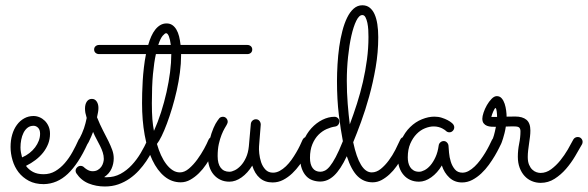

<svg xmlns="http://www.w3.org/2000/svg" viewBox="-20 -674 2199 718"><path d="M77.1 -53.7Q87.4 -39.6 103.5 -31Q119.6 -22.5 143.1 -22.5Q167 -22.5 186.5 -33.9Q206.1 -45.4 222.2 -64Q238.3 -82.5 251 -105.5Q263.7 -128.4 273.9 -151.4Q276.4 -156.7 280.8 -159.4Q285.2 -162.1 290.5 -162.1Q298.8 -162.1 304 -156.2Q309.1 -150.4 309.1 -143.6Q309.1 -141.1 308.6 -139.4Q308.1 -137.7 307.1 -135.7Q273.4 -61.5 233.6 -23.9Q193.8 13.7 143.6 14.6Q111.3 14.6 87.9 2.2Q64.5 -10.3 49.3 -30Q34.2 -49.8 26.9 -74.7Q19.5 -99.6 19.5 -124.5Q19.5 -149.4 25.6 -170.4Q31.7 -191.4 43.2 -207Q54.7 -222.7 70.6 -231.4Q86.4 -240.2 105.5 -240.2Q116.7 -240.2 127.7 -235.6Q138.7 -231 147.5 -222.4Q156.2 -213.9 161.6 -201.7Q167 -189.5 167 -173.8Q167 -153.8 160.2 -136.2Q153.3 -118.7 141.4 -103.5Q129.4 -88.4 112.8 -75.7Q96.2 -63 77.1 -53.7ZM62.5 -85.4Q77.6 -91.8 90.1 -101.6Q102.5 -111.3 111.3 -123Q120.1 -134.8 125 -147.7Q129.9 -160.6 129.9 -173.8Q129.9 -188.5 122.6 -196Q115.2 -203.6 105.5 -203.6Q92.3 -203.6 83 -196.3Q73.7 -189 67.9 -177.2Q62 -165.5 59.3 -151.1Q56.6 -136.7 56.6 -122.6Q56.6 -113.8 58.3 -104Q60.1 -94.2 62.5 -85.4Z M328.1 -180.7Q325.2 -172.9 321 -163.1Q316.9 -153.3 311.5 -142.6Q307.1 -134.3 302.5 -129.6Q297.9 -125 290.5 -125Q282.2 -125 277.3 -130.1Q272.5 -135.3 272.5 -142.1Q272.5 -144.5 272.9 -146.2Q273.4 -147.9 275.4 -151.9Q288.1 -176.3 294.2 -194.6Q300.3 -212.9 304.2 -232.9Q300.8 -244.1 299.3 -252Q297.9 -259.8 297.9 -268.1Q297.9 -284.2 304.7 -294.2Q311.5 -304.2 323.7 -304.2Q335 -304.2 341.6 -294.4Q348.1 -284.7 348.1 -270.5Q348.1 -262.7 346.7 -254.9Q345.2 -247.1 342.8 -235.4Q354 -207.5 365.2 -186Q376.5 -164.6 385.3 -146.7Q394 -128.9 399.7 -113.3Q405.3 -97.7 405.3 -82Q405.3 -61.5 397 -43Q388.7 -24.4 369.6 -11.7Q372.1 -11.2 374.5 -11.2Q377 -11.2 379.4 -11.2Q407.2 -11.2 430.7 -23.9Q454.1 -36.6 472.9 -56.9Q491.7 -77.1 506.3 -101.8Q521 -126.5 531.7 -150.9Q536.6 -162.1 545.4 -162.1Q553.7 -162.1 558.3 -156.2Q563 -150.4 563 -143.6Q563 -139.6 561.5 -136.2Q556.2 -123 547.6 -106.2Q539.1 -89.4 527.1 -71.5Q515.1 -53.7 499.5 -36.6Q483.9 -19.5 464.6 -6.1Q445.3 7.3 422.4 15.4Q399.4 23.4 372.1 23.4Q339.4 23.4 311.3 12Q283.2 0.5 265.6 -25.9Q262.7 -30.3 262.7 -35.2Q262.7 -42.5 268.3 -48.1Q273.9 -53.7 281.2 -53.7Q289.1 -53.7 294.4 -48.3Q294.9 -47.4 297.9 -45.2Q300.8 -43 304.9 -40.3Q309.1 -37.6 314.7 -35.6Q320.3 -33.7 326.2 -33.7Q337.9 -33.7 345.9 -38.6Q354 -43.5 358.9 -50.5Q363.8 -57.6 366 -65.7Q368.2 -73.7 368.2 -79.6Q368.2 -91.8 364.3 -104Q360.4 -116.2 354.2 -128.4Q348.1 -140.6 341.1 -153.6Q334 -166.5 328.1 -180.7Z M923.3 -488.8Q923.3 -481 918 -476.3Q912.6 -471.7 904.8 -471.7H657.2V-466.3Q657.2 -436.5 652.8 -402.8Q648.4 -369.1 640.9 -335.7Q633.3 -302.2 623.8 -270.5Q614.3 -238.8 604.2 -211.9Q594.2 -185.1 584.5 -165.3Q574.7 -145.5 566.9 -135.7Q573.2 -113.3 582 -94Q590.8 -74.7 601.8 -60.3Q612.8 -45.9 625.5 -37.6Q638.2 -29.3 652.8 -29.3Q669.9 -29.3 686.8 -43.7Q703.6 -58.1 718 -77.9Q732.4 -97.7 743.4 -117.9Q754.4 -138.2 759.3 -150.4Q764.2 -162.1 776.4 -162.1Q784.7 -162.1 789.8 -156.2Q794.9 -150.4 794.9 -143.6Q794.9 -140.1 793.5 -136.7Q792 -133.3 786.4 -121.1Q780.8 -108.9 771.7 -92.8Q762.7 -76.7 750.7 -58.8Q738.8 -41 723.9 -26.4Q709 -11.7 691.9 -2Q674.8 7.8 655.8 7.8Q622.1 7.8 595.2 -14.2Q568.4 -36.1 549.6 -75.7Q530.8 -115.2 521 -169.4Q511.2 -223.6 511.2 -288.1Q511.2 -304.2 511.7 -325.9Q512.2 -347.7 513.7 -371.8Q515.1 -396 518.1 -421.6Q521 -447.3 525.9 -471.7H350.6Q342.8 -471.7 337.4 -476.3Q332 -481 332 -488.8Q332 -496.6 337.4 -501.2Q342.8 -505.9 350.6 -505.9H534.2Q539.1 -523.4 545.7 -538.1Q552.2 -552.7 560.8 -563.5Q569.3 -574.2 579.8 -580.3Q590.3 -586.4 603 -586.4Q615.2 -586.4 624.3 -580.3Q633.3 -574.2 639.6 -563.5Q646 -552.7 649.7 -538.1Q653.3 -523.4 655.3 -505.9H904.8Q912.6 -505.9 918 -501.2Q923.3 -496.6 923.3 -488.8ZM555.7 -184.6Q570.3 -216.8 582.3 -254.2Q594.2 -291.5 602.8 -329.6Q611.3 -367.7 616 -404.3Q620.6 -440.9 620.6 -471.7H563Q556.2 -441.4 552 -396.7Q547.9 -352.1 547.9 -288.1Q547.9 -252.4 549.8 -228.3Q551.8 -204.1 555.7 -184.6ZM601.1 -549.8Q596.7 -549.8 588.4 -540.3Q580.1 -530.8 571.8 -505.9H618.7Q616.2 -526.4 611.6 -538.1Q606.9 -549.8 601.1 -549.8ZM563.5 -149.4V-148.9Z M923.3 -54.7Q906.2 -26.9 883.5 -10.7Q860.8 5.4 837.9 5.4Q819.3 5.4 804.7 -1.5Q790 -8.3 779.3 -20.8Q768.6 -33.2 762.9 -50.8Q757.3 -68.4 757.3 -90.3Q757.3 -124.5 763.9 -150.9Q770.5 -177.2 778.3 -195.1Q786.1 -212.9 793 -222.2Q799.8 -231.4 799.8 -231.4Q802.2 -234.4 805.9 -235.8Q809.6 -237.3 813.5 -237.3Q821.3 -237.3 826.4 -231.7Q831.5 -226.1 831.5 -218.8Q831.5 -215.8 830.3 -212.9Q829.1 -210 827.6 -207Q825.2 -202.6 819.8 -193.6Q814.5 -184.6 808.6 -169.9Q802.7 -155.3 798.3 -135.5Q793.9 -115.7 793.9 -90.3Q793.9 -61.5 805.4 -46.6Q816.9 -31.7 837.9 -31.7Q846.7 -31.7 858.2 -37.4Q869.6 -43 880.6 -54.7Q891.6 -66.4 899.9 -84.5Q908.2 -102.5 910.6 -127L918 -210.9Q918.9 -218.3 924.3 -223.1Q929.7 -228 937 -228Q945.3 -228 950.2 -221.9Q955.1 -215.8 955.1 -208L948.7 -127Q947.8 -116.7 949.5 -100.1Q951.2 -83.5 956.5 -67.4Q961.9 -51.3 972.7 -39.8Q983.4 -28.3 1001 -28.3Q1013.7 -28.3 1025.9 -34.9Q1038.1 -41.5 1049.3 -52.2Q1060.5 -63 1070.1 -76.4Q1079.6 -89.8 1087.6 -103.5Q1095.7 -117.2 1101.6 -129.6Q1107.4 -142.1 1111.3 -150.9Q1113.8 -156.2 1118.2 -159.2Q1122.6 -162.1 1127.9 -162.1Q1136.7 -162.1 1141.6 -156.2Q1146.5 -150.4 1146.5 -143.6Q1146.5 -139.6 1145 -136.2Q1143.1 -132.3 1137.5 -119.9Q1131.8 -107.4 1122.8 -91.6Q1113.8 -75.7 1101.1 -58.1Q1088.4 -40.5 1072.8 -25.6Q1057.1 -10.7 1038.8 -1.2Q1020.5 8.3 999.5 8.3Q970.7 8.3 951.7 -8.1Q932.6 -24.4 923.3 -54.7Z M1300.8 -142.1Q1324.7 -29.3 1370.1 -29.3Q1387.7 -29.3 1403.8 -42.2Q1419.9 -55.2 1433.8 -74Q1447.8 -92.8 1458.5 -113.8Q1469.2 -134.8 1476.1 -150.4Q1481 -162.1 1493.2 -162.1Q1501 -162.1 1506.3 -156.2Q1511.7 -150.4 1511.7 -143.6Q1511.7 -139.6 1510.3 -136.7Q1506.8 -128.4 1500.2 -114.5Q1493.7 -100.6 1484.1 -84.7Q1474.6 -68.8 1462.9 -52.2Q1451.2 -35.6 1437 -22.5Q1422.9 -9.3 1407 -0.7Q1391.1 7.8 1373.5 7.8Q1340.8 7.8 1317.4 -14.9Q1293.9 -37.6 1276.9 -89.8Q1253.4 -40 1229.5 -17.6Q1205.6 4.9 1177.7 4.9Q1163.1 4.9 1149.4 0.2Q1135.7 -4.4 1125.5 -15.1Q1115.2 -25.9 1108.9 -42.7Q1102.5 -59.6 1102.5 -84Q1102.5 -117.7 1114.3 -146Q1126 -174.3 1144.5 -194.6Q1163.1 -214.8 1185.8 -226.1Q1208.5 -237.3 1231 -237.3Q1238.3 -237.3 1243.7 -232.2Q1249 -227.1 1249 -219.2Q1249 -212.4 1244.6 -207Q1240.2 -201.7 1232.9 -200.7Q1218.3 -198.7 1201.7 -191.4Q1185.1 -184.1 1171.1 -170.2Q1157.2 -156.2 1148.2 -134.8Q1139.2 -113.3 1139.2 -83.5Q1139.2 -59.1 1149.2 -45.4Q1159.2 -31.7 1178.2 -31.7Q1186 -31.7 1194.8 -35.9Q1203.6 -40 1213.6 -52.2Q1223.6 -64.5 1235.6 -86.9Q1247.6 -109.4 1262.2 -146Q1253.9 -189 1247.1 -245.1Q1240.2 -301.3 1240.2 -370.6Q1240.2 -400.9 1242.2 -433.8Q1244.1 -466.8 1248.5 -498.3Q1252.9 -529.8 1260.3 -558.1Q1267.6 -586.4 1278.1 -607.9Q1288.6 -629.4 1302.7 -641.8Q1316.9 -654.3 1335 -654.3Q1351.1 -654.3 1362.3 -645.5Q1373.5 -636.7 1380.6 -621.1Q1387.7 -605.5 1391.1 -583.5Q1394.5 -561.5 1394.5 -535.2Q1394.5 -478.5 1384.8 -421.9Q1375 -365.2 1360.6 -313.5Q1346.2 -261.7 1330.1 -217.8Q1314 -173.8 1300.8 -142.1ZM1357.9 -535.6Q1357.9 -547.9 1357.2 -562Q1356.4 -576.2 1353.8 -588.6Q1351.1 -601.1 1346.7 -609.4Q1342.3 -617.7 1335 -617.7Q1322.8 -617.7 1312.3 -596.2Q1301.8 -574.7 1293.9 -539.8Q1286.1 -504.9 1281.5 -460.7Q1276.9 -416.5 1276.9 -371.6Q1276.9 -328.6 1280.3 -285.6Q1283.7 -242.7 1288.1 -209Q1302.2 -246.6 1314.9 -286.4Q1327.6 -326.2 1337.2 -367.7Q1346.7 -409.2 1352.3 -451.4Q1357.9 -493.7 1357.9 -535.6Z M1854 -136.2Q1852.1 -132.3 1845.9 -119.9Q1839.8 -107.4 1830.3 -91.3Q1820.8 -75.2 1808.1 -57.6Q1795.4 -40 1779.8 -25.4Q1764.2 -10.7 1746.1 -1.2Q1728 8.3 1708 8.3Q1679.7 8.3 1660.4 -9.8Q1641.1 -27.8 1632.3 -55.2Q1615.7 -27.3 1592.8 -11Q1569.8 5.4 1546.9 5.4Q1528.8 5.4 1514.2 -1.2Q1499.5 -7.8 1489.3 -19.8Q1479 -31.7 1473.4 -47.9Q1467.8 -64 1467.8 -83Q1467.8 -121.1 1480.7 -150.1Q1493.7 -179.2 1513.7 -198.7Q1533.7 -218.3 1557.9 -228Q1582 -237.8 1604.5 -237.8Q1619.6 -237.8 1632.3 -233.6Q1645 -229.5 1654.1 -224.6Q1663.1 -219.7 1668 -215.6Q1672.9 -211.4 1673.3 -210.9Q1678.7 -204.6 1678.7 -197.8Q1678.7 -190.4 1673.3 -184.8Q1668 -179.2 1660.6 -179.2Q1652.8 -179.2 1647.5 -184.6Q1646.5 -185.5 1643.1 -188.2Q1639.6 -190.9 1633.8 -193.8Q1627.9 -196.8 1619.9 -199Q1611.8 -201.2 1601.6 -201.2Q1586.4 -201.2 1569.3 -194.3Q1552.2 -187.5 1538.1 -173.1Q1523.9 -158.7 1514.4 -137Q1504.9 -115.2 1504.9 -85.4Q1504.9 -76.2 1506.8 -66.7Q1508.8 -57.1 1513.7 -49.3Q1518.6 -41.5 1526.9 -36.6Q1535.2 -31.7 1547.4 -31.7Q1556.2 -31.7 1567.6 -37.6Q1579.1 -43.5 1589.6 -55.7Q1600.1 -67.9 1608.6 -86.4Q1617.2 -105 1620.6 -130.4Q1621.6 -137.2 1627 -141.8Q1632.3 -146.5 1639.6 -146.5Q1646.5 -146.5 1651.6 -141.1Q1656.7 -135.7 1657.2 -128.9Q1657.7 -119.6 1659.2 -102.8Q1660.6 -85.9 1665.8 -69.3Q1670.9 -52.7 1681.2 -40.5Q1691.4 -28.3 1709.5 -28.3Q1721.2 -28.3 1732.7 -34.7Q1744.1 -41 1755.1 -51.5Q1766.1 -62 1776.1 -75.4Q1786.1 -88.9 1794.4 -102.5Q1802.7 -116.2 1809.1 -128.9Q1815.4 -141.6 1819.8 -150.9Q1822.3 -156.2 1826.9 -159.2Q1831.5 -162.1 1836.9 -162.1Q1845.2 -162.1 1850.3 -156Q1855.5 -149.9 1855.5 -143.1Q1855.5 -139.6 1854 -136.2Z M1871.6 -200.7Q1869.6 -187.5 1866.7 -176Q1863.8 -164.6 1861.1 -156Q1858.4 -147.5 1856.4 -142.1Q1854.5 -136.7 1854 -136.2Q1849.1 -125 1836.9 -125Q1830.1 -125 1824.2 -130.1Q1818.4 -135.3 1818.4 -143.1Q1818.4 -146 1819.3 -147.5Q1820.3 -148.9 1822.3 -153.3Q1824.2 -157.7 1827.1 -168Q1830.1 -178.2 1834.5 -199.7Q1826.2 -199.7 1817.4 -200.2Q1808.6 -200.7 1801 -203.6Q1793.5 -206.5 1788.6 -212.9Q1783.7 -219.2 1783.7 -230.5Q1783.7 -238.8 1788.3 -252.9Q1793 -267.1 1800.8 -280.8Q1808.6 -294.4 1818.4 -304.4Q1828.1 -314.5 1837.9 -314.5Q1849.1 -314.5 1856.2 -306.2Q1863.3 -297.9 1867.2 -285.9Q1871.1 -273.9 1872.8 -260.7Q1874.5 -247.6 1874.5 -237.8Q1882.8 -237.8 1890.9 -238Q1898.9 -238.3 1906.2 -238.3Q1934.1 -238.3 1948.7 -226.1Q1963.4 -213.9 1963.4 -186Q1963.4 -174.8 1961.9 -162.6Q1960.4 -150.4 1958.5 -137.5Q1956.5 -124.5 1955.1 -111.8Q1953.6 -99.1 1953.6 -86.9Q1953.6 -69.3 1958.5 -57.9Q1963.4 -46.4 1970.7 -39.6Q1978 -32.7 1986.3 -30Q1994.6 -27.3 2001.5 -27.3Q2022.5 -27.3 2041 -41Q2059.6 -54.7 2075.2 -74Q2090.8 -93.3 2103.3 -114.7Q2115.7 -136.2 2124 -152.3Q2126.5 -156.7 2130.9 -159.2Q2135.3 -161.6 2140.1 -161.6Q2148.9 -161.6 2153.8 -156Q2158.7 -150.4 2158.7 -143.6Q2158.7 -138.7 2156.7 -134.8Q2145.5 -114.7 2130.6 -89.6Q2115.7 -64.5 2096.7 -42.5Q2077.6 -20.5 2054 -5.4Q2030.3 9.8 2002 9.8Q1984.4 9.8 1968.8 3.2Q1953.1 -3.4 1941.7 -15.9Q1930.2 -28.3 1923.3 -46.6Q1916.5 -64.9 1916.5 -87.9Q1916.5 -112.3 1921.4 -136.5Q1926.3 -160.6 1926.3 -182.6Q1926.3 -191.9 1922.1 -196.5Q1918 -201.2 1903.8 -201.2Q1897 -201.2 1888.9 -201.2Q1880.9 -201.2 1871.6 -200.7ZM1838.9 -236.8Q1838.9 -240.2 1838.6 -245.8Q1838.4 -251.5 1837.6 -256.8Q1836.9 -262.2 1835.7 -266.1Q1834.5 -270 1833 -270Q1831.5 -270 1829.3 -266.4Q1827.1 -262.7 1824.7 -257.6Q1822.3 -252.4 1820.3 -246.6Q1818.4 -240.7 1817.4 -236.8Z"/></svg>

Font: Sacramento
Style: Regular
Weight: 400
Designer: Astigmatic (AOETI)
Foundry: Astigmatic (AOETI)
Version: Version 1.000